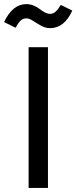

<svg xmlns="http://www.w3.org/2000/svg" viewBox="-40 -920 374 940"><path d="M205.1 -782.2Q182.6 -782.2 161.1 -794.2Q139.6 -806.2 121.6 -818.1Q103.5 -830.1 88.9 -830.1Q72.8 -830.1 61 -819.1Q49.3 -808.1 36.1 -784.2L-20 -812Q21.5 -899.9 88.9 -899.9Q107.9 -899.9 125.5 -892.3Q143.1 -884.8 154.1 -876Q165 -867.2 179 -859.6Q192.9 -852.1 205.1 -852.1Q219.7 -852.1 231.7 -862.5Q243.7 -873 257.8 -896L314 -868.2Q274.9 -782.2 205.1 -782.2ZM194.8 -689V0H100.1V-689Z"/></svg>

Font: FiraGO
Style: Regular
Weight: 400
Designer: bBox Type
Foundry: bBox Type GmbH
Version: Version 1.001;PS 001.001;hotconv 1.0.88;makeotf.lib2.5.64775